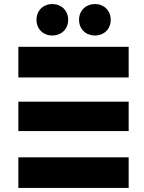

<svg xmlns="http://www.w3.org/2000/svg" viewBox="-20 -932 712 952"><path d="M71 -282H618V-428H71ZM71 -548H618V-700H71ZM71 -152H618V0H71ZM451 -756C495 -756 529 -787 529 -834C529 -880 495 -912 451 -912C406 -912 372 -880 372 -834C372 -787 406 -756 451 -756ZM239 -756C284 -756 318 -787 318 -834C318 -880 284 -912 239 -912C195 -912 161 -880 161 -834C161 -787 195 -756 239 -756Z"/></svg>

Font: Montserrat-Alt1 ExtBd
Style: Regular
Weight: 800
Designer: Differentunic
Foundry: Differentunic
Version: Version 7.222